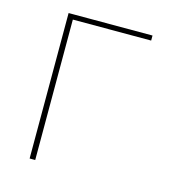

<svg xmlns="http://www.w3.org/2000/svg" viewBox="-84 -591 600 663"><g transform="rotate(15 215.5 -260.0)"><path d="M81 0V-520H101V0ZM89 -502V-520H381V-502Z"/></g></svg>

Font: Murecho Thin
Style: Regular
Weight: 100
Designer: Neil Summerour
Foundry: Positype
Version: Version 1.010